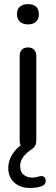

<svg xmlns="http://www.w3.org/2000/svg" viewBox="-20 -722 272 934"><path d="M125.5 192.3Q77.9 192.3 49.1 165.9Q20.2 139.5 20.2 94.7Q20.2 60.7 39.6 29.3Q59 -2.1 93.2 -23.7L87.1 -5.5Q81.8 -10.8 78.7 -19.5Q75.6 -28.2 75.6 -38.7V-447.6Q75.6 -469 86 -480.1Q96.5 -491.2 115.9 -491.2Q135.3 -491.2 145.9 -480.1Q156.6 -469 156.6 -447.6V-38.7Q156.6 -24.2 150.8 -13.3Q145 -2.3 134.8 3.5Q108.4 21.3 93.2 41.1Q78 61 78 86Q78 114.2 94.8 128Q111.6 141.8 136.1 141.8Q145.3 141.8 153.8 140.3Q162.4 138.7 170.9 136.2Q184.7 132.3 192.3 137.2Q199.9 142.1 201.9 151.7Q203.8 161.2 199.4 170.1Q195 178.9 184.3 183.3Q169.3 188.8 154.4 190.6Q139.5 192.3 125.5 192.3ZM115.9 -603.3Q90.9 -603.3 76.7 -616.6Q62.5 -629.8 62.5 -652.9Q62.5 -676.9 76.7 -689.4Q90.9 -701.9 115.9 -701.9Q141.8 -701.9 155.5 -689.4Q169.2 -676.9 169.2 -652.9Q169.2 -629.8 155.5 -616.6Q141.8 -603.3 115.9 -603.3Z"/></svg>

Font: Nunito ExtraLight
Style: Regular
Weight: 200
Designer: Vernon Adams
Foundry: Vernon Adams
Version: Version 3.602